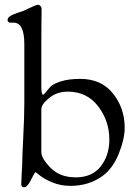

<svg xmlns="http://www.w3.org/2000/svg" viewBox="-20 -776 587 813"><path d="M12 -691Q12 -700 22 -707Q32 -714 54 -721.5Q76 -729 77 -729Q84 -732 99.5 -739.5Q115 -747 126 -751.5Q137 -756 141 -756Q146 -756 151 -751Q156 -746 156 -738Q156 -729 156 -717.5Q156 -706 155.5 -686.5Q155 -667 155 -596Q155 -525 155 -411Q155 -375 162 -375Q166 -375 174 -385.5Q182 -396 193.5 -408.5Q205 -421 238 -431.5Q271 -442 320 -442Q409 -442 458.5 -380Q508 -318 508 -235Q508 -188 483.5 -126.5Q459 -65 417 -33Q359 11 278 11Q237 11 202 -3.5Q167 -18 149.5 -32.5Q132 -47 131 -47Q127 -47 111.5 -15Q96 17 82 17Q70 17 70 4Q70 -10 72 -43.5Q74 -77 74 -78Q74 -111 78.5 -196Q83 -281 83 -342V-589Q83 -680 38 -680H28Q12 -680 12 -691ZM155 -132Q155 -105 194.5 -65Q234 -25 301 -25Q370 -25 406.5 -71.5Q443 -118 443 -185Q443 -264 395.5 -326Q348 -388 267 -388Q220 -388 187 -360Q155 -334 155 -313Z"/></svg>

Font: OFL Sorts Mill Goudy TT
Style: Regular
Weight: 500
Version: Version 003.000